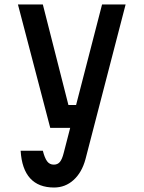

<svg xmlns="http://www.w3.org/2000/svg" viewBox="-20 -620 640 856"><path d="M60 -600H171L285 -152H347L322 -50H204ZM540 -600 361 90Q345 149 308 182.5Q271 216 221 216Q152 216 114.5 175Q77 134 72 52H171Q179 84 190 99Q201 114 220 114Q237 114 247 102Q257 90 264 62L435 -600Z"/></svg>

Font: Martian Mono Condensed
Style: Regular
Weight: 400
Width: 3
Designer: Roman Shamin
Foundry: Evil Martians
Version: Version 1.000